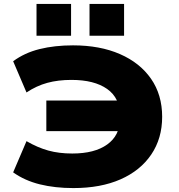

<svg xmlns="http://www.w3.org/2000/svg" viewBox="-20 -947 912 978"><path d="M354 11Q260 11 183 -8Q106 -27 47 -69L115 -228Q172 -195 226.5 -180Q281 -165 348 -165Q462 -165 526 -211Q590 -257 591 -340L609 -279H216V-435H611L592 -356Q591 -448 525.5 -494Q460 -540 344 -540Q276 -540 221 -525Q166 -510 115 -476L47 -635Q105 -678 181.5 -697Q258 -716 352 -716Q489 -716 591 -671.5Q693 -627 749.5 -545.5Q806 -464 806 -352Q806 -242 750.5 -160Q695 -78 594 -33.5Q493 11 354 11ZM436 -765V-927H612V-765ZM166 -765V-927H342V-765Z"/></svg>

Font: Nunito Sans 10pt Expanded Black
Style: Regular
Weight: 900
Width: 7
Designer: Vernon Adams
Foundry: Vernon Adams
Version: Version 3.101;gftools[0.9.27]